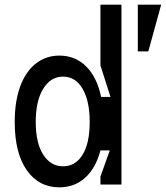

<svg xmlns="http://www.w3.org/2000/svg" viewBox="-20 -790 710 822"><path d="M670 -770 615 -570H570V-770ZM500 0H410V-34L450 -146H410Q390 -70 344.5 -29Q299 12 234 12Q146 12 94.5 -61.5Q43 -135 43 -268Q43 -356 66.5 -420Q90 -484 133.5 -518Q177 -552 234 -552Q302 -552 348.5 -506Q395 -460 413 -375H453L410 -510V-770H500ZM364 -268Q364 -358 333.5 -410Q303 -462 250 -462Q197 -462 165 -410Q133 -358 133 -268Q133 -178 165 -128Q197 -78 250 -78Q303 -78 333.5 -127.5Q364 -177 364 -268Z"/></svg>

Font: Fliege Mono Thin
Style: Regular
Weight: 100
Version: Version 0.020;Glyphs 3.3 (3306)